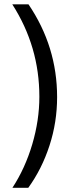

<svg xmlns="http://www.w3.org/2000/svg" viewBox="-20 -746 337 898"><path d="M247.1 -292Q247.1 -174.3 211.4 -64.9Q175.8 44.4 112.3 132.3H38.1Q97.7 41 130.9 -71.3Q164.1 -183.6 164.1 -293.9Q164.1 -528.3 37.6 -725.6H113.3Q247.1 -528.3 247.1 -292Z"/></svg>

Font: Oxygen
Style: Regular
Weight: 400
Designer: Vernon Adams
Foundry: Vernon Adams
Version: Version Release 0.2.3 webfont; ttfautohint (v0.93.3-1d66) -l